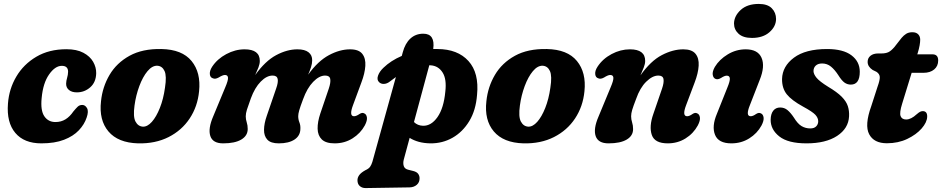

<svg xmlns="http://www.w3.org/2000/svg" viewBox="-20 -718 4794 977"><path d="M294.5 -383Q260.5 -383 229.8 -339.2Q199 -295.5 192 -219.5Q185.5 -156 205.5 -126.5Q225.5 -97 262 -97Q291 -97 313.2 -110.8Q335.5 -124.5 353.5 -151Q365.5 -165.5 375 -174.8Q384.5 -184 398.5 -184Q413.5 -184 422.8 -167.8Q432 -151.5 421 -120Q409.5 -85 381.2 -55Q353 -25 305.8 -6.8Q258.5 11.5 190.5 11.5Q102.5 11.5 57.8 -41.8Q13 -95 20.5 -191Q26 -265.5 63 -328.2Q100 -391 164.8 -429.2Q229.5 -467.5 318 -467.5Q370.5 -467.5 404.2 -449.5Q438 -431.5 454 -403.5Q470 -375.5 469.5 -345.5Q468.5 -299.5 439.2 -273.8Q410 -248 371 -248Q345.5 -248 330.8 -260.2Q316 -272.5 316.5 -292.5Q317 -307.5 321.5 -322Q326 -336.5 326.5 -353Q326.5 -383 294.5 -383Z M801.5 -468.5Q906.5 -466.5 954.8 -407.5Q1003 -348.5 993 -253.5Q985.5 -176 945.2 -115.2Q905 -54.5 837.8 -20.5Q770.5 13.5 682.5 11.5Q580.5 8.5 531.8 -49.2Q483 -107 494 -203Q501.5 -276 537.5 -337Q573.5 -398 639.2 -434.2Q705 -470.5 801.5 -468.5ZM707 -73.5Q730 -72.5 752.8 -98Q775.5 -123.5 793.5 -168.8Q811.5 -214 819.5 -271.5Q829 -331.5 817.2 -356.8Q805.5 -382 780.5 -383.5Q754.5 -384.5 730.5 -355.8Q706.5 -327 689 -280Q671.5 -233 664.5 -181Q656.5 -124 669.5 -99.5Q682.5 -75 707 -73.5Z M1337.5 -128.5 1385 -267Q1396.5 -299 1393 -316.2Q1389.5 -333.5 1367 -333.5Q1337 -333.5 1306.8 -302.8Q1276.5 -272 1256.5 -217.5Q1242.5 -179 1236.5 -160Q1230.5 -141 1230.5 -126Q1230.5 -110.5 1235.5 -95.5Q1240.5 -80.5 1240.5 -61.5Q1240.5 -27.5 1208 -8Q1175.5 11.5 1115.5 11.5Q1062.5 11.5 1050.2 -26Q1038 -63.5 1065 -126L1126 -273Q1141.5 -309 1140.2 -322.8Q1139 -336.5 1124.5 -336.5Q1113.5 -336.5 1092.5 -323.5Q1075 -314 1063.5 -319.5Q1049.5 -323.5 1047.8 -340.5Q1046 -357.5 1059.5 -378.5Q1085.5 -418 1131.2 -442.5Q1177 -467 1224.5 -467Q1302 -467 1302 -408Q1302 -392.5 1295 -374.5Q1288 -356.5 1278.5 -336Q1329.5 -407.5 1385 -437.2Q1440.5 -467 1493.5 -467Q1531 -467 1550 -452Q1569 -437 1568.5 -411Q1568.5 -394 1562.5 -375.8Q1556.5 -357.5 1548 -338Q1598 -407.5 1653.5 -437.2Q1709 -467 1761.5 -467Q1805.5 -467 1823.5 -444Q1841.5 -421 1839 -382.8Q1836.5 -344.5 1819 -298.5L1776.5 -183.5Q1755 -126.5 1781.5 -126.5Q1793 -126.5 1809.5 -138Q1823.5 -147 1833.5 -141Q1844.5 -136.5 1847 -120.8Q1849.5 -105 1836.5 -80Q1814.5 -39.5 1774 -14Q1733.5 11.5 1683 11.5Q1638 11.5 1617.5 -8.5Q1597 -28.5 1596.2 -63Q1595.5 -97.5 1610 -140.5L1653 -267Q1663.5 -298 1660.5 -315.8Q1657.5 -333.5 1634.5 -333.5Q1604.5 -333.5 1573.5 -301.5Q1542.5 -269.5 1522 -212.5Q1507.5 -174 1502.5 -156.2Q1497.5 -138.5 1497.5 -127Q1497.5 -110 1503.5 -95.2Q1509.5 -80.5 1508.5 -62Q1508 -27.5 1478.8 -8Q1449.5 11.5 1398.5 11.5Q1358 11.5 1340.5 -7.2Q1323 -26 1323.5 -58Q1324 -90 1337.5 -128.5Z M1965 -304Q1949.5 -291.5 1933.5 -291Q1917.5 -290.5 1908 -301Q1896.5 -313 1903.8 -333.5Q1911 -354 1931 -373Q1968.5 -409.5 2024.5 -433.5L2029.5 -452Q2041.5 -497 2068.2 -521.8Q2095 -546.5 2134 -546.5Q2195 -546.5 2184.5 -468.5Q2195.5 -468.5 2206.5 -468.5Q2309 -468 2363.8 -407.5Q2418.5 -347 2407.5 -235.5Q2401.5 -157 2368 -101.8Q2334.5 -46.5 2283 -17.2Q2231.5 12 2170.5 11.5Q2138 11 2111.5 3.8Q2085 -3.5 2064.5 -16.5L2034.5 94.5Q2030 112.5 2034.5 126.8Q2039 141 2056.5 145.5L2082.5 152Q2100.5 156.5 2107.8 166.5Q2115 176.5 2115 188.5Q2115.5 209.5 2101 222.2Q2086.5 235 2064 235.5L1840 239Q1822.5 239 1810.8 228.8Q1799 218.5 1799 199Q1799 185.5 1808 173Q1817 160.5 1839.5 148Q1856.5 140.5 1863.5 130.2Q1870.5 120 1875 105L1994.5 -326Q1980 -316 1965 -304ZM2132.5 -78Q2174.5 -77 2206.2 -122.2Q2238 -167.5 2246 -251.5Q2253.5 -315.5 2232.2 -349Q2211 -382.5 2173 -385.5Q2169 -386 2164.5 -386L2086.5 -97Q2104.5 -79 2132.5 -78Z M2762.5 -468.5Q2867.5 -466.5 2915.8 -407.5Q2964 -348.5 2954 -253.5Q2946.5 -176 2906.2 -115.2Q2866 -54.5 2798.8 -20.5Q2731.5 13.5 2643.5 11.5Q2541.5 8.5 2492.8 -49.2Q2444 -107 2455 -203Q2462.5 -276 2498.5 -337Q2534.5 -398 2600.2 -434.2Q2666 -470.5 2762.5 -468.5ZM2668 -73.5Q2691 -72.5 2713.8 -98Q2736.5 -123.5 2754.5 -168.8Q2772.5 -214 2780.5 -271.5Q2790 -331.5 2778.2 -356.8Q2766.5 -382 2741.5 -383.5Q2715.5 -384.5 2691.5 -355.8Q2667.5 -327 2650 -280Q2632.5 -233 2625.5 -181Q2617.5 -124 2630.5 -99.5Q2643.5 -75 2668 -73.5Z M3024.5 -319.5Q3010.5 -323.5 3008.8 -340.8Q3007 -358 3020.5 -378.5Q3046.5 -418.5 3092 -442.8Q3137.5 -467 3185.5 -467Q3263 -467 3263 -408Q3263 -393 3255.8 -374.8Q3248.5 -356.5 3239 -334.5Q3291 -408 3347.5 -437.5Q3404 -467 3457 -467Q3500.5 -467 3519 -444.5Q3537.5 -422 3535.2 -383.8Q3533 -345.5 3514.5 -297.5L3471 -182Q3450 -126.5 3476.5 -126.5Q3488 -126.5 3504 -138Q3517.5 -147 3528 -141Q3539 -136.5 3541.5 -120.8Q3544 -105 3531 -80Q3508.5 -38.5 3468.2 -13.5Q3428 11.5 3378 11.5Q3311.5 11.5 3296.8 -31.2Q3282 -74 3304.5 -138L3348.5 -266Q3359.5 -298 3356.2 -315.8Q3353 -333.5 3330 -333.5Q3300 -333.5 3268.2 -302.2Q3236.5 -271 3217 -215Q3202.5 -177.5 3197 -159Q3191.5 -140.5 3191.5 -126.5Q3191.5 -110.5 3196.5 -95.2Q3201.5 -80 3201.5 -61Q3201.5 -27 3169 -7.8Q3136.5 11.5 3076.5 11.5Q3024 11.5 3011.2 -25.2Q2998.5 -62 3025.5 -124.5L3087 -273Q3102.5 -309 3101.2 -322.8Q3100 -336.5 3085 -336.5Q3074 -336.5 3053.5 -323.5Q3036.5 -314 3024.5 -319.5Z M3806.5 -525Q3761.5 -525 3738.2 -546.2Q3715 -567.5 3715 -599Q3716 -637 3749.2 -667.5Q3782.5 -698 3841 -698Q3885.5 -698 3907.2 -676Q3929 -654 3929 -621Q3928.5 -583 3895.2 -554Q3862 -525 3806.5 -525ZM3795.5 -182Q3773 -126.5 3800 -126.5Q3811.5 -126.5 3827.5 -138Q3841.5 -147 3852 -141Q3863 -136.5 3865.5 -120.5Q3868 -104.5 3855 -79.5Q3833 -39 3792.5 -13.8Q3752 11.5 3701.5 11.5Q3636 11.5 3618.5 -31.8Q3601 -75 3628 -139L3681.5 -273Q3695 -305.5 3693.8 -319.2Q3692.5 -333 3678 -333Q3667 -333 3648.5 -321Q3632.5 -311.5 3621 -316.5Q3609.5 -321 3606.8 -337.2Q3604 -353.5 3617.5 -377.5Q3640.5 -415.5 3683 -441.2Q3725.5 -467 3774.5 -467Q3836.5 -467 3855.2 -423.8Q3874 -380.5 3845.5 -310.5Z M4103 -64.5Q4123 -64.5 4133.2 -75Q4143.5 -85.5 4143.5 -101Q4143.5 -118 4129 -133.8Q4114.5 -149.5 4066.5 -175.5Q4008 -207.5 3983.5 -238.2Q3959 -269 3959.5 -316Q3961 -380.5 4020 -424.5Q4079 -468.5 4188.5 -468.5Q4270.5 -468.5 4312.8 -436.5Q4355 -404.5 4355 -353Q4355 -287.5 4309.5 -287.5Q4291.5 -287.5 4277.2 -297.8Q4263 -308 4246 -335Q4228 -363 4208.5 -379Q4189 -395 4163.5 -395Q4142.5 -395 4131 -384.2Q4119.5 -373.5 4119.5 -356Q4120 -340.5 4135.2 -322Q4150.5 -303.5 4194 -276.5Q4239.5 -249.5 4263 -225.8Q4286.5 -202 4294.2 -178Q4302 -154 4300.5 -126Q4297.5 -64.5 4239.8 -26.5Q4182 11.5 4084 11.5Q3990 11.5 3945.5 -23.8Q3901 -59 3901.5 -109Q3902 -138.5 3914.8 -154.8Q3927.5 -171 3950 -171Q3971.5 -171 3987.5 -157.5Q4003.5 -144 4019.5 -120Q4039 -88 4059 -76.2Q4079 -64.5 4103 -64.5Z M4440 -352.5 4420.5 -362Q4395 -379 4395 -403Q4395 -422.5 4409.5 -434.2Q4424 -446 4449 -446H4465Q4486.5 -446 4500.5 -452.5Q4514.5 -459 4531.5 -479L4568 -525.5Q4578.5 -538 4591.2 -546Q4604 -554 4622.5 -554Q4642 -554 4652.2 -543.5Q4662.5 -533 4662.5 -516Q4662.5 -504 4659.5 -486.8Q4656.5 -469.5 4649.5 -447L4647.5 -441.5H4725Q4754 -441.5 4754 -410.5Q4754 -381.5 4733.5 -364.5Q4713 -347.5 4679 -347.5H4619L4571 -191.5Q4556 -144 4562.8 -127Q4569.5 -110 4591 -110Q4616 -110 4644.5 -136.5Q4655.5 -146 4662 -149.2Q4668.5 -152.5 4676 -152.5Q4699 -152 4698 -123.5Q4697 -95.5 4669.8 -64.2Q4642.5 -33 4596.5 -11Q4550.5 11 4493 11Q4427 11 4402.8 -35Q4378.5 -81 4413.5 -178L4445.5 -277Q4457.5 -310 4456.8 -326Q4456 -342 4440 -352.5Z"/></svg>

Font: Fraunces 72pt S100
Style: Bold Italic
Weight: 700
Italic angle: -16°
Version: Version 1.000; ttfautohint (v1.8.3)